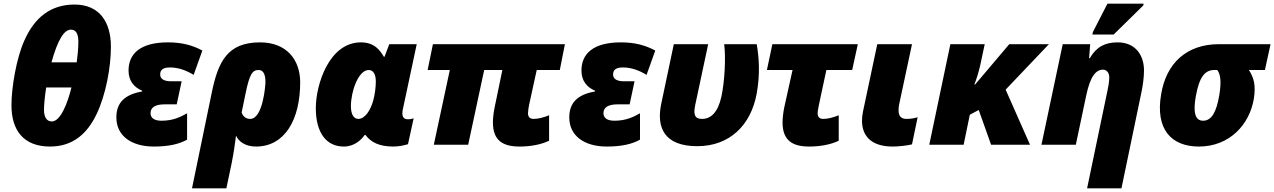

<svg xmlns="http://www.w3.org/2000/svg" viewBox="-20 -796 7008 1056"><path d="M43 -217C43 -80 109 10 255 10C382 10 461 -62 512 -170C562 -275 590 -426 590 -539C590 -675 527 -771 390 -771C258 -771 169 -699 113 -571C71 -477 43 -318 43 -217ZM263 -453C299 -582 334 -633 370 -633C397 -633 411 -611 411 -567C411 -531 407 -492 402 -453ZM222 -192C222 -218 226 -264 234 -315H373C352 -229 313 -128 265 -128C236 -128 222 -153 222 -192Z M826 10C909 10 967 -4 1009 -28V-173C975 -154 934 -132 868 -132C826 -132 808 -149 808 -174C808 -207 837 -222 885 -222H952L979 -349H920C879 -349 861 -364 861 -386C861 -411 875 -425 915 -425C961 -425 1005 -409 1045 -384L1093 -518C1041 -546 983 -563 904 -563C751 -563 687 -500 687 -408C687 -351 717 -316 762 -297V-293C665 -276 620 -231 620 -150C620 -49 703 10 826 10Z M1145 -288 1036 240H1225L1253 107C1265 48 1273 -7 1278 -50C1294 -15 1332 10 1388 10C1547 10 1631 -139 1631 -343C1631 -468 1556 -563 1410 -563C1231 -563 1180 -457 1145 -288ZM1356 -142C1336 -142 1318 -152 1309 -177L1330 -279C1353 -393 1370 -411 1403 -411C1429 -411 1440 -385 1440 -345C1440 -326 1426 -142 1356 -142Z M1871 10C1930 10 1968 -28 1986 -54H1990C2020 -13 2067 10 2143 10C2175 10 2205 3 2224 -3L2255 -145C2249 -143 2235 -140 2224 -140C2200 -140 2193 -154 2193 -173C2193 -183 2195 -195 2198 -206L2272 -553H2121L2095 -484H2091C2072 -516 2042 -563 1965 -563C1790 -563 1717 -331 1717 -201C1717 -67 1774 10 1871 10ZM1951 -142C1926 -142 1910 -166 1910 -212C1910 -293 1951 -411 2008 -411C2030 -411 2047 -392 2047 -348C2047 -316 2042 -278 2033 -244C2018 -189 1987 -142 1951 -142Z M2838 10C2901 10 2959 -2 3000 -22V-162C2968 -149 2939 -142 2915 -142C2898 -142 2884 -150 2884 -172C2884 -185 2887 -204 2890 -219L2932 -411H3059L3087 -553H2361L2332 -411H2454L2366 0H2555L2643 -411H2743L2701 -208C2695 -181 2691 -145 2691 -123C2691 -22 2747 10 2838 10Z M3317 10C3400 10 3458 -4 3500 -28V-173C3466 -154 3425 -132 3359 -132C3317 -132 3299 -149 3299 -174C3299 -207 3328 -222 3376 -222H3443L3470 -349H3411C3370 -349 3352 -364 3352 -386C3352 -411 3366 -425 3406 -425C3452 -425 3496 -409 3536 -384L3584 -518C3532 -546 3474 -563 3395 -563C3242 -563 3178 -500 3178 -408C3178 -351 3208 -316 3253 -297V-293C3156 -276 3111 -231 3111 -150C3111 -49 3194 10 3317 10Z M3815 8C3992 8 4110 -106 4142 -282C4161 -389 4155 -477 4142 -553H3963C3973 -477 3965 -345 3948 -266C3929 -178 3890 -142 3841 -142C3797 -142 3794 -171 3804 -220L3875 -553H3686L3617 -226C3589 -95 3633 8 3815 8Z M4431 10C4494 10 4552 -2 4593 -22V-162C4561 -149 4532 -142 4508 -142C4491 -142 4477 -150 4477 -172C4477 -185 4481 -204 4484 -219L4525 -411H4667L4698 -553H4228L4198 -411H4339L4294 -208C4288 -181 4284 -145 4284 -123C4284 -22 4340 10 4431 10Z M4890 10C4921 10 4968 5 4996 -2L5027 -151C5005 -145 4988 -142 4966 -142C4941 -142 4922 -152 4922 -190C4922 -200 4923 -211 4926 -225L4996 -553H4805L4727 -185C4723 -167 4721 -149 4721 -132C4721 -54 4766 10 4890 10Z M5091 0H5280L5314 -165L5363 -191L5431 0H5645L5511 -303L5749 -553H5531L5343 -331H5339C5350 -359 5363 -400 5371 -436L5396 -553H5207Z M5988 -606H6105L6268 -766L6270 -776H6071L5991 -620ZM6072 -302 5959 240H6148L6259 -294C6266 -329 6272 -371 6272 -408C6272 -496 6222 -563 6127 -563C6057 -563 6010 -538 5974 -476H5970L5976 -553H5825L5708 0H5897L5954 -270C5977 -381 6010 -413 6047 -413C6063 -413 6081 -399 6081 -371C6081 -348 6076 -319 6072 -302Z M6574 10C6742 10 6852 -110 6876 -252C6888 -329 6876 -368 6849 -411H6937L6968 -553H6684C6508 -553 6394 -450 6366 -276C6334 -86 6421 10 6574 10ZM6597 -132C6551 -132 6542 -182 6557 -267C6577 -378 6610 -411 6659 -411H6675C6692 -388 6699 -350 6686 -272C6670 -178 6643 -132 6597 -132Z"/></svg>

Font: Noto Sans Black
Style: Italic
Weight: 900
Italic angle: -12°
Designer: Monotype Design Team
Foundry: Monotype Imaging Inc.
Version: Version 2.013